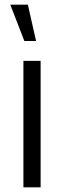

<svg xmlns="http://www.w3.org/2000/svg" viewBox="-20 -800 274 820"><path d="M99 -780H24L84 -625H134ZM80 0H153.5V-540H80Z"/></svg>

Font: Hauora
Style: Regular
Weight: 400
Designer: Mikhail Sharanda
Foundry: WCYS & Co.
Version: Version 1.010